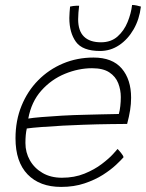

<svg xmlns="http://www.w3.org/2000/svg" viewBox="-20 -767 588 774"><path d="M478 -133Q468.5 -122 447.5 -102.2Q426.5 -82.5 394.8 -62.2Q363 -42 320.8 -27.8Q278.5 -13.5 226.5 -13.5Q140 -13.5 91.2 -64Q42.5 -114.5 42.5 -209.5Q42.5 -281 66.8 -340.5Q91 -400 134 -443.5Q177 -487 234 -511Q291 -535 357 -535Q433 -535 470.8 -490.8Q508.5 -446.5 508.5 -373Q508.5 -348 504.5 -322.8Q500.5 -297.5 492.5 -267.5Q489 -267.5 471.8 -267.2Q454.5 -267 428.5 -266.8Q402.5 -266.5 372.8 -265.8Q343 -265 314.5 -264Q278.5 -263 233.5 -260.5Q188.5 -258 148.5 -255Q108.5 -252 88 -249Q82.5 -225.5 82.5 -190.5Q82.5 -152.5 100.5 -120.8Q118.5 -89 151.5 -69.8Q184.5 -50.5 229.5 -50.5Q280 -50.5 320.5 -67Q361 -83.5 390.2 -105.8Q419.5 -128 435.8 -146Q452 -164 454 -166.5Q456.5 -164 460.2 -159.8Q464 -155.5 468 -150.5Q472 -145.5 474.8 -141Q477.5 -136.5 478 -133ZM94 -289Q111 -292 146.8 -295Q182.5 -298 230 -300.8Q277.5 -303.5 329 -304.5Q359.5 -305.5 388.2 -306Q417 -306.5 436.8 -307Q456.5 -307.5 459 -307.5Q463 -321 465 -339.5Q467 -358 467 -375.5Q467 -405 456.5 -431.8Q446 -458.5 420.8 -475.2Q395.5 -492 351 -492Q296.5 -492 241.8 -469.5Q187 -447 146.8 -402Q106.5 -357 94 -289ZM548 -740.5Q542 -689.5 518.8 -649Q495.5 -608.5 460.5 -585Q425.5 -561.5 383.5 -561.5Q312.5 -561.5 286 -598.5Q259.5 -635.5 259.5 -694.5Q259.5 -705 260.5 -717.2Q261.5 -729.5 262.5 -740.5Q269.5 -742 275.2 -742.8Q281 -743.5 286.8 -743.8Q292.5 -744 299 -744Q297.5 -730 296.2 -716.2Q295 -702.5 295 -689.5Q295 -642.5 318.5 -619.5Q342 -596.5 387 -596.5Q427.5 -596.5 453.8 -619.8Q480 -643 494.2 -677.8Q508.5 -712.5 512.5 -747Q521 -747 531.2 -744.8Q541.5 -742.5 548 -740.5Z"/></svg>

Font: Grandstander Thin Thin
Style: Italic
Weight: 250
Italic angle: -15°
Version: Version 1.200